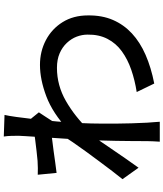

<svg xmlns="http://www.w3.org/2000/svg" viewBox="57 -898 885 1040"><g transform="rotate(-90 500.0 -378.5)"><path d="M521 -81Q585 -91 641.5 -110.5Q698 -130 741.5 -161.5Q785 -193 809 -239.5Q833 -286 832 -347Q832 -377 821 -406Q810 -435 787 -459.5Q764 -484 730.5 -498.5Q697 -513 652 -513Q557 -513 472.5 -464.5Q388 -416 315 -340V-451Q406 -536 497.5 -570.5Q589 -605 668 -605Q741 -605 802 -573Q863 -541 899.5 -482.5Q936 -424 936 -345Q937 -269 911.5 -210Q886 -151 838.5 -107Q791 -63 722.5 -33Q654 -3 567 14ZM295 -543Q281 -541 256 -538Q231 -535 201 -531Q171 -527 140.5 -522.5Q110 -518 83 -515L73 -617Q92 -616 109 -616.5Q126 -617 148 -618Q170 -620 201.5 -623.5Q233 -627 267 -631.5Q301 -636 330.5 -641.5Q360 -647 377 -653L411 -611Q403 -599 391.5 -581.5Q380 -564 368.5 -546Q357 -528 349 -514L306 -355Q289 -329 264.5 -293Q240 -257 213 -217.5Q186 -178 159.5 -139.5Q133 -101 111 -71L49 -158Q68 -181 93 -214Q118 -247 146 -284.5Q174 -322 200.5 -358.5Q227 -395 249 -427Q271 -459 284 -480L287 -520ZM284 -720Q284 -739 283.5 -760Q283 -781 280 -801L397 -797Q392 -776 386 -733Q380 -690 373.5 -633Q367 -576 361.5 -513Q356 -450 353 -388Q350 -326 350 -273Q350 -230 350 -190Q350 -150 351.5 -110Q353 -70 355 -24Q356 -11 357.5 8.5Q359 28 360 44H252Q253 31 254 10.5Q255 -10 255 -22Q255 -70 255.5 -109.5Q256 -149 256.5 -191.5Q257 -234 259 -292Q259 -315 261 -352Q263 -389 266 -434Q269 -479 272 -525Q275 -571 277.5 -612Q280 -653 282 -682Q284 -711 284 -720Z"/></g></svg>

Font: Noto Sans SC Medium
Style: Regular
Weight: 500
Designer: Ryoko NISHIZUKA  (kana, bopomofo & ideographs); Paul D. Hunt (Latin, Greek & Cyrillic); Sandoll Communications , Soo-you
Foundry: Adobe
Version: Version 2.004-H2;hotconv 1.0.118;makeotfexe 2.5.65603